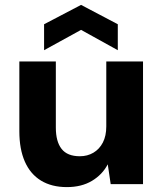

<svg xmlns="http://www.w3.org/2000/svg" viewBox="-20 -752 668 784"><path d="M253 12Q191 12 147.5 -14.5Q104 -41 81.5 -92Q59 -143 59 -216V-501H208V-231Q208 -174 231.5 -144Q255 -114 306 -114Q337 -114 361.5 -128.5Q386 -143 400 -170Q414 -197 414 -236V-501H564V0H432L420 -81Q398 -39 355.5 -13.5Q313 12 253 12ZM160 -547V-653L311 -732L461 -653V-547L311 -630Z"/></svg>

Font: DM Sans 17pt Black
Style: Regular
Weight: 900
Version: Version 4.004;gftools[0.9.30]